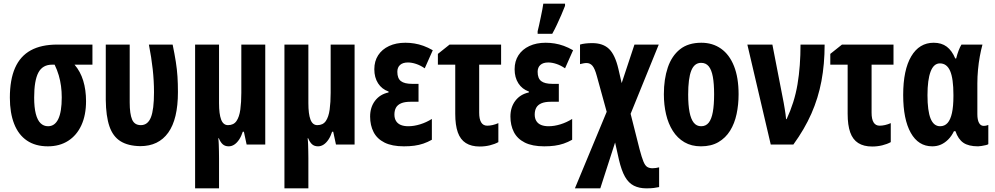

<svg xmlns="http://www.w3.org/2000/svg" viewBox="-20 -791 5444 1051"><path d="M451 -237Q451 -161 425.5 -105.5Q400 -50 353 -20Q306 10 242 10Q174 10 127.5 -21.5Q81 -53 57.5 -113Q34 -173 34 -256Q34 -355 62.5 -419.5Q91 -484 148.5 -515.5Q206 -547 294 -547H486V-437H388Q420 -400 435.5 -349.5Q451 -299 451 -237ZM167 -257Q167 -203 176 -168Q185 -133 202 -116.5Q219 -100 243 -100Q280 -100 299 -139.5Q318 -179 318 -258Q318 -290 314 -320Q310 -350 301.5 -379Q293 -408 279 -437H265Q213 -437 190 -393.5Q167 -350 167 -257Z M748 9Q681 8 639.5 -18Q598 -44 579 -99.5Q560 -155 559 -244V-547H690V-230Q690 -168 703 -137Q716 -106 751 -106Q789 -106 806 -148.5Q823 -191 823 -286Q823 -348 816 -412Q809 -476 795 -547H925Q936 -494 942.5 -452.5Q949 -411 951.5 -372Q954 -333 954 -287Q954 -139 901 -65Q848 9 748 9Z M1432 -547V0H1330L1315 -70H1309Q1301 -45 1289 -27Q1277 -9 1262.5 0.5Q1248 10 1232 10Q1212 10 1199.5 -1Q1187 -12 1178 -34H1175Q1177 -18 1177.5 -0.5Q1178 17 1178.5 36Q1179 55 1179 74V240H1048V-547H1179V-226Q1179 -167 1190.5 -136.5Q1202 -106 1228 -106Q1259 -106 1274.5 -128.5Q1290 -151 1295.5 -191Q1301 -231 1301 -283V-547Z M1921 -547V0H1819L1804 -70H1798Q1790 -45 1778 -27Q1766 -9 1751.5 0.5Q1737 10 1721 10Q1701 10 1688.5 -1Q1676 -12 1667 -34H1664Q1666 -18 1666.5 -0.5Q1667 17 1667.5 36Q1668 55 1668 74V240H1537V-547H1668V-226Q1668 -167 1679.5 -136.5Q1691 -106 1717 -106Q1748 -106 1763.5 -128.5Q1779 -151 1784.5 -191Q1790 -231 1790 -283V-547Z M2271 -332V-234H2228Q2195 -234 2175.5 -225.5Q2156 -217 2147.5 -201.5Q2139 -186 2139 -164Q2139 -143 2148 -128.5Q2157 -114 2174 -107Q2191 -100 2215 -100Q2246 -100 2280 -110.5Q2314 -121 2344 -140V-26Q2321 -13 2297.5 -5Q2274 3 2248 6.5Q2222 10 2191 10Q2126 10 2085 -10.5Q2044 -31 2025 -68Q2006 -105 2006 -153Q2006 -204 2033 -239.5Q2060 -275 2107 -285V-290Q2070 -303 2049.5 -335Q2029 -367 2029 -412Q2029 -456 2050 -488.5Q2071 -521 2109.5 -539Q2148 -557 2199 -557Q2224 -557 2248.5 -553Q2273 -549 2298 -540Q2323 -531 2349 -516L2305 -417Q2282 -433 2258 -441Q2234 -449 2213 -449Q2185 -449 2170 -435.5Q2155 -422 2155 -398Q2155 -362 2174.5 -347Q2194 -332 2236 -332Z M2723 -547V-437H2603V-174Q2603 -139 2614 -121Q2625 -103 2647 -103Q2661 -103 2676.5 -106.5Q2692 -110 2708 -117V-13Q2688 -2 2661.5 4.5Q2635 11 2606 11Q2560 11 2530 -8Q2500 -27 2486 -66.5Q2472 -106 2472 -168V-437H2377V-496L2441 -547Z M3039 -332V-234H2996Q2963 -234 2943.5 -225.5Q2924 -217 2915.5 -201.5Q2907 -186 2907 -164Q2907 -143 2916 -128.5Q2925 -114 2942 -107Q2959 -100 2983 -100Q3014 -100 3048 -110.5Q3082 -121 3112 -140V-26Q3089 -13 3065.5 -5Q3042 3 3016 6.5Q2990 10 2959 10Q2894 10 2853 -10.5Q2812 -31 2793 -68Q2774 -105 2774 -153Q2774 -204 2801 -239.5Q2828 -275 2875 -285V-290Q2838 -303 2817.5 -335Q2797 -367 2797 -412Q2797 -456 2818 -488.5Q2839 -521 2877.5 -539Q2916 -557 2967 -557Q2992 -557 3016.5 -553Q3041 -549 3066 -540Q3091 -531 3117 -516L3073 -417Q3050 -433 3026 -441Q3002 -449 2981 -449Q2953 -449 2938 -435.5Q2923 -422 2923 -398Q2923 -362 2942.5 -347Q2962 -332 3004 -332ZM2923 -620Q2926 -631 2930.5 -651.5Q2935 -672 2940 -696Q2945 -720 2949 -740.5Q2953 -761 2954 -771H3073V-759Q3064 -735 3052.5 -709Q3041 -683 3029 -657Q3017 -631 3003 -606H2923Z M3222 -555Q3281 -555 3314 -523Q3347 -491 3365 -414L3383 -336L3453 -547H3586L3432 -168L3481 26Q3493 71 3502 93Q3511 115 3522.5 122.5Q3534 130 3552 130Q3562 130 3570.5 128.5Q3579 127 3588 125V233Q3575 236 3558.5 238Q3542 240 3518 240Q3479 240 3450 225.5Q3421 211 3401.5 177Q3382 143 3368 83L3347 -11L3266 240H3127L3301 -179L3247 -375Q3236 -416 3223 -431Q3210 -446 3191 -446Q3182 -446 3172.5 -444Q3163 -442 3155 -440V-547Q3167 -551 3185 -553Q3203 -555 3222 -555Z M4023 -275Q4023 -218 4012 -166.5Q4001 -115 3976.5 -75.5Q3952 -36 3912.5 -13Q3873 10 3817 10Q3765 10 3726.5 -12.5Q3688 -35 3663 -74.5Q3638 -114 3626 -165.5Q3614 -217 3614 -275Q3614 -358 3635.5 -421.5Q3657 -485 3702 -521Q3747 -557 3819 -557Q3881 -557 3927 -524.5Q3973 -492 3998 -429Q4023 -366 4023 -275ZM3747 -273Q3747 -216 3754.5 -177.5Q3762 -139 3777.5 -119.5Q3793 -100 3818 -100Q3844 -100 3859.5 -119.5Q3875 -139 3882 -178Q3889 -217 3889 -275Q3889 -333 3882 -371Q3875 -409 3859.5 -428Q3844 -447 3818 -447Q3781 -447 3764 -404.5Q3747 -362 3747 -273Z M4071 -547H4208L4270 -228Q4273 -211 4275.5 -195.5Q4278 -180 4280 -166Q4282 -152 4283 -139H4286Q4307 -184 4322 -231.5Q4337 -279 4345.5 -329.5Q4354 -380 4358 -434.5Q4362 -489 4362 -547H4494Q4494 -440 4476.5 -347Q4459 -254 4421.5 -169Q4384 -84 4323 0H4199Z M4871 -547V-437H4751V-174Q4751 -139 4762 -121Q4773 -103 4795 -103Q4809 -103 4824.5 -106.5Q4840 -110 4856 -117V-13Q4836 -2 4809.5 4.5Q4783 11 4754 11Q4708 11 4678 -8Q4648 -27 4634 -66.5Q4620 -106 4620 -168V-437H4525V-496L4589 -547Z M5126 -100Q5151 -100 5167 -118Q5183 -136 5191 -172.5Q5199 -209 5199 -265V-272Q5199 -361 5181 -402.5Q5163 -444 5125 -444Q5091 -444 5074 -399Q5057 -354 5057 -270Q5057 -184 5074 -142Q5091 -100 5126 -100ZM5083 10Q5007 10 4965.5 -64Q4924 -138 4924 -271Q4924 -408 4968 -482.5Q5012 -557 5091 -557Q5134 -557 5162.5 -535.5Q5191 -514 5209 -471H5214Q5220 -495 5227.5 -514.5Q5235 -534 5243 -547H5358Q5350 -518 5343.5 -482.5Q5337 -447 5333.5 -409Q5330 -371 5330 -334V-166Q5330 -135 5339 -118.5Q5348 -102 5364 -102Q5372 -102 5378.5 -103.5Q5385 -105 5390 -107V-2Q5387 1 5376 3.5Q5365 6 5353 8Q5341 10 5334 10Q5282 10 5253.5 -9.5Q5225 -29 5210 -73H5202Q5189 -46 5170.5 -27.5Q5152 -9 5130.5 0.5Q5109 10 5083 10Z"/></svg>

Font: Noto Sans Display ExtraCondensed
Style: Bold
Weight: 700
Width: 2
Designer: Monotype Design Team
Foundry: Monotype Imaging Inc.
Version: Version 2.003